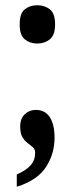

<svg xmlns="http://www.w3.org/2000/svg" viewBox="-20 -558 286 732"><path d="M122 -392Q94 -392 74.5 -408Q55 -424 55 -465Q55 -507 74.5 -522.5Q94 -538 122 -538Q150 -538 170 -522.5Q190 -507 190 -465Q190 -424 170 -408Q150 -392 122 -392ZM44 154V107Q79 92 96.5 72.5Q114 53 114 25Q114 11 105.5 3.5Q97 -4 85.5 -12.5Q74 -21 65.5 -35Q57 -49 57 -76Q57 -106 74.5 -122.5Q92 -139 116 -139Q152 -139 170 -111Q188 -83 188 -33Q188 28 155.5 78.5Q123 129 44 154Z"/></svg>

Font: Noto Serif Tamil ExtraCondensed
Style: Bold
Weight: 700
Width: 2
Designer: Indian Type Foundry, Tom Grace, and the Monotype Design Team
Foundry: Monotype Imaging Inc.
Version: Version 2.004; ttfautohint (v1.8.4.7-5d5b)